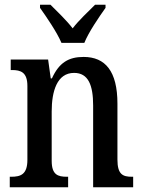

<svg xmlns="http://www.w3.org/2000/svg" viewBox="-20 -786 602 806"><path d="M238 -606H334C352 -651 396 -715 423 -753V-766H379C350 -737 311 -701 285 -667C259 -701 221 -737 192 -766H148V-753C175 -715 219 -651 238 -606ZM21 0H266V-44H261C223 -44 197 -52 197 -111V-318C197 -402 219 -480 291 -480C351 -480 371 -428 371 -343V0H539V-44H534C496 -44 473 -53 473 -116V-351C473 -487 422 -547 331 -547C268 -547 228 -523 198 -457H193L182 -536H25V-492H30C67 -492 95 -483 95 -425V-115C95 -53 66 -44 27 -44H21Z"/></svg>

Font: Noto Serif Hebrew Condensed Medium
Style: Regular
Weight: 500
Width: 3
Designer: Monotype Design Team
Foundry: Monotype Imaging Inc.
Version: Version 2.004